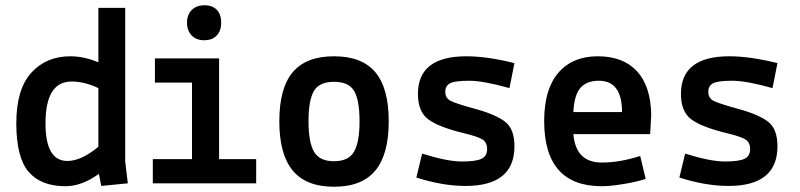

<svg xmlns="http://www.w3.org/2000/svg" viewBox="-20 -697 3040 730"><path d="M456 -667V-83L466 0L365 10L356 -36Q291 11 229 11Q136 11 89 -43.5Q42 -98 42 -228Q42 -358 99 -420.5Q156 -483 247 -483Q300 -483 354 -460V-667ZM236 -85Q289 -85 354 -139V-362Q302 -387 252 -387Q153 -387 153 -228Q153 -85 236 -85Z M561 0V-92H710V-383H569V-475H813V-92H954V0ZM756.5 -544Q726 -544 708.5 -562.5Q691 -581 691 -611Q691 -641 709 -659Q727 -677 757.5 -677Q788 -677 804.5 -659.5Q821 -642 821 -611Q821 -580 804 -562Q787 -544 756.5 -544Z M1093 -422.5Q1144 -483 1250 -483Q1356 -483 1407 -422.5Q1458 -362 1458 -236Q1458 -110 1407 -48.5Q1356 13 1250 13Q1144 13 1093 -48.5Q1042 -110 1042 -236Q1042 -362 1093 -422.5ZM1173.5 -351Q1153 -316 1153 -236Q1153 -156 1174 -120Q1195 -84 1250 -84Q1305 -84 1326 -120Q1347 -156 1347 -236Q1347 -316 1326.5 -351Q1306 -386 1250 -386Q1194 -386 1173.5 -351Z M1563 -22 1585 -113Q1680 -83 1736 -83Q1792 -83 1812 -94Q1832 -104 1832 -130Q1832 -156 1814 -167Q1796 -178 1746 -190Q1647 -214 1608 -243.5Q1569 -273 1569 -340Q1569 -483 1753 -483Q1832 -483 1936 -457L1917 -362Q1818 -390 1764 -390Q1710 -390 1691.5 -380.5Q1673 -371 1673 -348Q1673 -325 1691.5 -314.5Q1710 -304 1787 -283Q1864 -262 1900 -234.5Q1936 -207 1936 -141Q1936 10 1750 10Q1663 10 1563 -22Z M2456 -261 2452 -187H2160Q2169 -79 2268 -79Q2337 -79 2414 -104L2435 -17Q2403 -6 2352 2.5Q2301 11 2268 11Q2049 11 2049 -237Q2049 -358 2103 -420.5Q2157 -483 2253 -483Q2349 -483 2401.5 -426.5Q2454 -370 2456 -261ZM2257 -390Q2210 -390 2186.5 -362.5Q2163 -335 2160 -271H2345Q2345 -390 2257 -390Z M2563 -22 2585 -113Q2680 -83 2736 -83Q2792 -83 2812 -94Q2832 -104 2832 -130Q2832 -156 2814 -167Q2796 -178 2746 -190Q2647 -214 2608 -243.5Q2569 -273 2569 -340Q2569 -483 2753 -483Q2832 -483 2936 -457L2917 -362Q2818 -390 2764 -390Q2710 -390 2691.5 -380.5Q2673 -371 2673 -348Q2673 -325 2691.5 -314.5Q2710 -304 2787 -283Q2864 -262 2900 -234.5Q2936 -207 2936 -141Q2936 10 2750 10Q2663 10 2563 -22Z"/></svg>

Font: Lekton
Style: Bold
Weight: 700
Designer: Paolo Mazzetti, Luciano Perondi, Raffaele Flato, Elena Papassissa, Emilio Macchia, Michela Povoleri, Tobias Seemiller, R
Version: Version 34.000